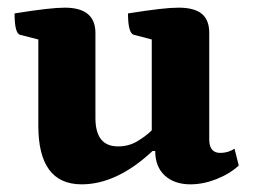

<svg xmlns="http://www.w3.org/2000/svg" viewBox="-20 -469 663 501"><path d="M193 12Q80 12 80 -141V-366L33 -378Q18 -381 18 -434Q68 -442 99 -445.5Q130 -449 149 -449Q229 -449 229 -383V-161Q229 -87 288 -87Q316 -87 338.5 -100.5Q361 -114 376 -129V-366L330 -378Q314 -381 314 -434Q365 -442 395.5 -445.5Q426 -449 446 -449Q487 -449 506.5 -433Q526 -417 526 -383V-105Q526 -70 555 -70Q575 -70 592 -81L603 -37Q579 -15 544.5 -1.5Q510 12 477 12Q435 12 410 -11Q385 -34 385 -75H378Q285 12 193 12Z"/></svg>

Font: Petrona ExtraBold
Style: Regular
Weight: 800
Designer: Ringo R. Seeber
Foundry: Ringo R. Seeber
Version: Version 2.001; ttfautohint (v1.8.3)